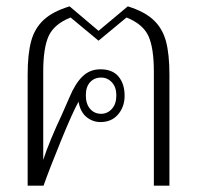

<svg xmlns="http://www.w3.org/2000/svg" viewBox="-20 -584 620 604"><path d="M67 -349Q67 -414 78 -454.5Q89 -495 117.5 -521.5Q146 -548 199 -564L290 -487L382 -564Q434 -548 462.5 -521.5Q491 -495 502 -454.5Q513 -414 513 -349V0H464V-359Q464 -433 447 -470.5Q430 -508 378 -529L290 -456L202 -529Q150 -508 133 -470.5Q116 -433 116 -359V-81Q125 -109 140.5 -146.5Q156 -184 174 -222L199 -279Q217 -322 240 -344Q263 -366 296 -366Q334 -366 353 -343Q372 -320 372 -283Q372 -248 351.5 -224Q331 -200 296 -200Q272 -200 252.5 -215.5Q233 -231 227 -264Q208 -230 171.5 -140.5Q135 -51 117 0H67ZM346 -284Q346 -310 332 -325Q318 -340 298 -340Q277 -340 263.5 -325.5Q250 -311 250 -284Q250 -257 263.5 -241.5Q277 -226 298 -226Q318 -226 332 -241.5Q346 -257 346 -284Z"/></svg>

Font: Trirong ExtraLight
Style: Regular
Weight: 275
Designer: Katatrad Team
Foundry: CadsonDemak
Version: Version 1.001